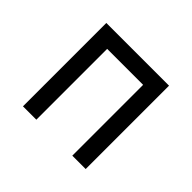

<svg xmlns="http://www.w3.org/2000/svg" viewBox="-137 -786 974 974"><g transform="rotate(45 350.0 -299.0)"><path d="M125 0V-598H575V0H479V-508H221V0Z"/></g></svg>

Font: Martian Mono Light
Style: Regular
Weight: 300
Monospace: yes
Designer: Roman Shamin
Foundry: Evil Martians
Version: Version 1.000; ttfautohint (v1.8.4.7-5d5b)